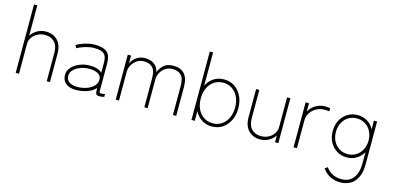

<svg xmlns="http://www.w3.org/2000/svg" viewBox="-82 -1237 4039 1971"><g transform="rotate(15 1938.0 -251.5)"><path d="M81 0V-727H116V-404Q139 -441 180.5 -465.5Q222 -490 274 -490Q351 -490 398 -440.5Q445 -391 445 -301V0H411V-301Q411 -378 373 -416Q335 -454 274 -454Q228 -454 192 -434.5Q156 -415 136 -384Q116 -353 116 -318V0Z M721 10Q655 10 615 -21Q575 -52 575 -112Q575 -158 608 -193.5Q641 -229 692.5 -249.5Q744 -270 799 -270Q885 -270 929 -229V-330Q929 -382 915 -408.5Q901 -435 871 -445Q841 -455 792 -455Q752 -455 702 -440.5Q652 -426 617 -405L599 -434Q637 -458 691.5 -474Q746 -490 792 -490Q881 -490 922 -456Q963 -422 963 -330V-44Q963 -25 974.5 -22.5Q986 -20 1023 -27V3Q1015 6 1001 8Q987 10 977 10Q953 10 943 3.5Q933 -3 931 -20Q929 -37 929 -67Q906 -40 871 -23Q836 -6 796.5 2Q757 10 721 10ZM726 -24Q780 -24 827 -40.5Q874 -57 903 -88Q932 -119 929 -164Q926 -199 891 -217.5Q856 -236 800 -236Q755 -236 711.5 -220.5Q668 -205 639 -177Q610 -149 610 -111Q610 -66 643 -45Q676 -24 726 -24Z M1144 0V-478H1179V-394Q1196 -435 1235.5 -462.5Q1275 -490 1324 -490Q1387 -490 1425.5 -461Q1464 -432 1474 -380Q1491 -427 1528 -458.5Q1565 -490 1628 -490Q1705 -490 1746 -445Q1787 -400 1787 -305V0H1752V-305Q1752 -392 1718 -423.5Q1684 -455 1628 -455Q1585 -455 1552 -433Q1519 -411 1501 -377Q1483 -343 1483 -306V0H1448V-305Q1448 -392 1414 -423.5Q1380 -455 1324 -455Q1281 -455 1248 -432Q1215 -409 1197 -375.5Q1179 -342 1179 -308V0Z M2167 11Q2105 11 2057.5 -20Q2010 -51 1984 -104V0H1949V-727H1984V-374Q2010 -427 2057.5 -458Q2105 -489 2167 -489Q2230 -489 2278.5 -457Q2327 -425 2355 -368.5Q2383 -312 2383 -239Q2383 -166 2355 -109.5Q2327 -53 2278.5 -21Q2230 11 2167 11ZM2167 -23Q2220 -23 2261 -50Q2302 -77 2325.5 -126Q2349 -175 2349 -239Q2349 -303 2325.5 -351.5Q2302 -400 2261 -427Q2220 -454 2167 -454Q2113 -454 2072 -427Q2031 -400 2007.5 -351.5Q1984 -303 1984 -239Q1984 -175 2007.5 -126Q2031 -77 2072 -50Q2113 -23 2167 -23Z M2679 11Q2603 11 2555.5 -38.5Q2508 -88 2508 -177V-478H2542V-177Q2542 -101 2580 -62.5Q2618 -24 2679 -24Q2726 -24 2761.5 -43.5Q2797 -63 2817 -94.5Q2837 -126 2837 -161V-478H2872V-1H2837V-74Q2815 -38 2773 -13.5Q2731 11 2679 11Z M3034 0V-478H3070V-388Q3091 -432 3137 -461Q3183 -490 3241 -490Q3254 -490 3268.5 -488.5Q3283 -487 3293 -485V-451Q3286 -453 3270.5 -454Q3255 -455 3241 -455Q3193 -455 3154.5 -433Q3116 -411 3093 -375.5Q3070 -340 3070 -299V0Z M3590 224Q3529 224 3479.5 198.5Q3430 173 3398 126L3427 106Q3454 146 3496 167.5Q3538 189 3590 189Q3672 189 3716 134Q3760 79 3760 -27V-143Q3735 -97 3690 -69Q3645 -41 3586 -41Q3526 -41 3479.5 -70Q3433 -99 3406 -150Q3379 -201 3379 -266Q3379 -331 3406 -381.5Q3433 -432 3479.5 -461Q3526 -490 3586 -490Q3645 -490 3690 -462Q3735 -434 3760 -387V-478H3794V-27Q3794 63 3766 118.5Q3738 174 3692 199Q3646 224 3590 224ZM3586 -76Q3636 -76 3675 -100Q3714 -124 3737 -167Q3760 -210 3760 -266Q3760 -322 3737 -364.5Q3714 -407 3675 -431Q3636 -455 3586 -455Q3537 -455 3498 -431Q3459 -407 3436 -364.5Q3413 -322 3413 -266Q3413 -210 3436 -167Q3459 -124 3498 -100Q3537 -76 3586 -76Z"/></g></svg>

Font: Zen Kaku Gothic New Light
Style: Regular
Weight: 300
Designer: Yoshimichi Ohira
Foundry: Positype
Version: Version 1.002